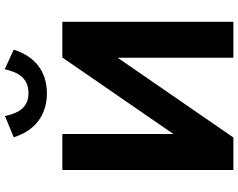

<svg xmlns="http://www.w3.org/2000/svg" viewBox="-120 -912 1032 833"><g transform="rotate(-90 396.5 -496.0)"><path d="M231 -260V-742H75V0H216L562 -502V0H718V-742H563ZM408 -889C344 -889 321 -935 309 -991L217 -953C245 -862 312 -809 408 -809C504 -809 569 -863 597 -953L512 -992C499 -933 474 -889 408 -889Z"/></g></svg>

Font: Cheyenne Sans
Style: Bold
Weight: 700
Designer: The Public Sans project authors (U.S. Web Design System), Libre Franklin designed by Pablo Impallari and Rodrigo Fuenzal
Foundry: The Cheyenne Sans Project Authors
Version: Version 2.007